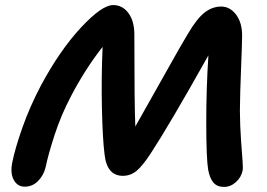

<svg xmlns="http://www.w3.org/2000/svg" viewBox="-20 -774 1061 762"><path d="M869.1 -32.2Q841.8 -32.2 827.1 -49.3Q812.5 -66.4 806.2 -100.1Q798.8 -144 798.6 -281.7Q798.3 -419.4 807.1 -554.2Q649.4 -273.4 578.1 -165Q545.9 -115.7 522 -95.9Q498 -76.2 467.8 -76.2Q404.3 -76.2 395 -161.1Q387.2 -222.2 384.5 -344.2Q381.8 -466.3 387.2 -587.9Q319.3 -502 262.2 -393.1Q221.7 -315.9 196.3 -237.3Q170.9 -158.7 161.1 -110.8Q153.8 -79.1 131.6 -56.2Q109.4 -33.2 78.1 -33.2Q49.3 -33.2 34.7 -59.8Q20 -86.4 28.8 -129.9Q39.6 -184.1 68.6 -266.8Q97.7 -349.6 143.1 -436Q217.8 -574.7 301 -664.3Q384.3 -753.9 429.2 -753.9Q465.8 -753.9 489.3 -722.7Q512.7 -691.4 513.2 -639.2Q513.2 -355 517.1 -272Q548.8 -327.1 627 -467Q705.1 -606.9 727.1 -642.1Q761.7 -700.7 792.2 -724.4Q822.8 -748 857.9 -748Q892.1 -748 916.3 -716.8Q940.4 -685.5 940.9 -634.8Q940.9 -606.4 936.8 -503.7Q932.6 -400.9 932.1 -335Q932.6 -273.4 936.5 -218.3Q940.4 -163.1 942.6 -135.7Q944.8 -108.4 942.9 -97.2Q937.5 -70.3 916.3 -51.3Q895 -32.2 869.1 -32.2Z"/></svg>

Font: Shantell Sans Bouncy
Style: Italic
Weight: 600
Italic angle: -11.31°
Designer: Stephen Nixon, Anya Danilova, Shantell Martin
Foundry: Arrow Type
Version: Version 1.006;[9816181b4]